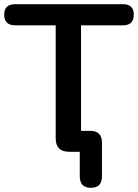

<svg xmlns="http://www.w3.org/2000/svg" viewBox="-29 -725 659 917"><path d="M405 172Q352 172 352 117V0H302Q237 0 237 -64V-604H44Q-9 -604 -9 -655Q-9 -705 44 -705H558Q610 -705 610 -655Q610 -604 558 -604H358V-100H402Q458 -100 458 -44V117Q458 172 405 172Z"/></svg>

Font: Chiron GoRound TC M
Style: Regular
Weight: 500
Designer: Ryoko NISHIZUKA 西塚涼子 (kana, bopomofo & ideographs); Paul D. Hunt (Latin, Greek & Cyrillic); Sandoll Communications 산돌커뮤니
Foundry: Adobe
Version: Version 1.000;hotconv 1.1.1;makeotfexe 2.6.0